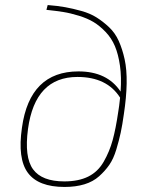

<svg xmlns="http://www.w3.org/2000/svg" viewBox="-20 -729 595 761"><path d="M164 -690 169 -709Q208 -706 238.5 -700.5Q269 -695 303 -685.5Q337 -676 362.5 -660Q388 -644 412 -621.5Q436 -599 450.5 -567Q465 -535 474 -494Q483 -453 482 -398Q481 -343 471 -277Q465 -234 458.5 -203.5Q452 -173 441 -136.5Q430 -100 413.5 -76Q397 -52 373 -30.5Q349 -9 314.5 1.5Q280 12 236 12Q132 12 90.5 -44Q49 -100 67 -223Q98 -446 291 -446Q405 -446 458 -366Q462 -423 455.5 -468.5Q449 -514 435.5 -546Q422 -578 398.5 -602.5Q375 -627 351 -641.5Q327 -656 293 -666.5Q259 -677 230.5 -681.5Q202 -686 164 -690ZM235 -10Q291 -10 329.5 -29Q368 -48 391 -88Q414 -128 426.5 -173.5Q439 -219 449 -288Q452 -304 456 -342Q404 -424 287 -424Q119 -424 91 -218Q76 -106 111 -58Q146 -10 235 -10Z"/></svg>

Font: Exo 2.0 Thin
Style: Italic
Weight: 250
Italic angle: -8°
Designer: Natanael Gama
Version: Version 1.001;PS 001.001;hotconv 1.0.70;makeotf.lib2.5.58329